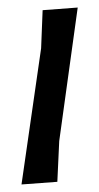

<svg xmlns="http://www.w3.org/2000/svg" viewBox="-20 -485 263 509"><path d="M186 -465 137 -111 132 -3 37 4 89 -357 93 -458Z"/></svg>

Font: Alegreya Sans Medium
Style: Italic
Weight: 500
Italic angle: -7°
Designer: Juan Pablo del Peral
Foundry: Huerta Tipografica
Version: Version 2.007